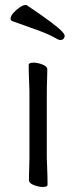

<svg xmlns="http://www.w3.org/2000/svg" viewBox="-20 -733 303 763"><path d="M237 -591Q237 -584 232.5 -579Q228 -574 220 -574Q215 -574 209 -577Q175 -597 127 -614Q79 -631 29 -649Q22 -652 22 -659Q22 -669 33 -681.5Q44 -694 58 -703.5Q72 -713 81 -713Q85 -713 87 -712Q148 -671 180.5 -646.5Q213 -622 225 -609.5Q237 -597 237 -591ZM97 -368Q97 -378 96 -399Q95 -420 94.5 -442Q94 -464 94 -475Q94 -484 113 -484Q130 -484 149 -476.5Q168 -469 168 -457Q168 -449 167.5 -432.5Q167 -416 166.5 -398Q166 -380 166 -368V-105Q166 -99 167 -78Q168 -57 168.5 -34Q169 -11 169 1Q169 10 150 10Q134 10 114.5 2.5Q95 -5 95 -17Q95 -25 95.5 -43.5Q96 -62 96.5 -80Q97 -98 97 -105Z"/></svg>

Font: Moon Stars Kai HW
Style: Regular
Weight: 400
Designer: GuiWonder
Version: Version 1.101